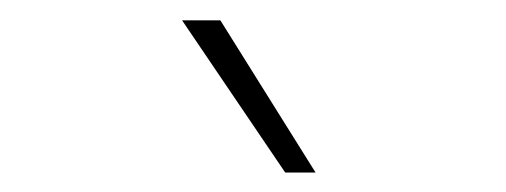

<svg xmlns="http://www.w3.org/2000/svg" viewBox="-20 -778 503 191"><path d="M161.1 -757.8H199.2L293.9 -606.4H263.7Z"/></svg>

Font: Pretendard GOV Thin
Style: Regular
Weight: 100
Designer: Base glyphs from Inter by Rasmus Andersson; Hangeul glyphs from Noto Sans CJK(Source Han Sans) by Jang Soo-young and Kan
Foundry: Kil Hyung-jin
Version: Version 1.309